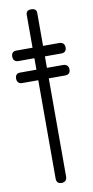

<svg xmlns="http://www.w3.org/2000/svg" viewBox="-100 -736 480 989"><g transform="rotate(-10 140.0 -241.0)"><path d="M139 213Q112 213 112 185Q112 120 112 34.5Q112 -51 112 -146Q112 -241 112 -336.5Q112 -432 112 -518.5Q112 -605 112 -671Q112 -695 139 -695Q167 -695 167 -671V185Q167 197 160 205Q153 213 139 213ZM280 -471Q280 -444 252 -444Q198 -444 168 -444Q138 -444 124 -444Q110 -444 103.5 -444Q97 -444 91 -444Q85 -444 71 -444Q57 -444 27 -444Q16 -444 8.5 -451Q1 -458 1 -471Q1 -499 27 -499H252Q264 -499 272 -492Q280 -485 280 -471ZM280 -356Q280 -329 252 -329Q198 -329 168 -329Q138 -329 124 -329Q110 -329 103.5 -329Q97 -329 91 -329Q85 -329 71 -329Q57 -329 27 -329Q16 -329 8.5 -336Q1 -343 1 -356Q1 -384 27 -384H252Q264 -384 272 -377Q280 -370 280 -356Z"/></g></svg>

Font: Nsibidi Libre Uzo
Style: Regular
Weight: 400
Designer: Oluwaseun Badejo
Version: Version 1.021